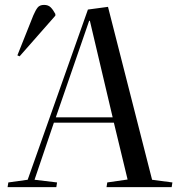

<svg xmlns="http://www.w3.org/2000/svg" viewBox="-20 -764 726 784"><path d="M421 -736 601 -30 684 -19 681 0H415L418 -19L501 -31L445 -263H200L121 -30L213 -19L210 0H11L14 -19L93 -30L339 -725ZM208 -285H440L347 -679H344ZM60 -534 51 -538 116 -701Q125 -722 133.5 -733Q142 -744 160 -744Q177 -744 187 -734Q197 -724 206 -707V-700Z"/></svg>

Font: Literata 72pt
Style: Italic
Weight: 400
Italic angle: -2°
Designer: Latin by Veronika Burian and Jose Scaglione. Greek by Irene Vlachou. Cyrillic by Vera Evstafieva
Foundry: TypeTogether
Version: Version 3.002